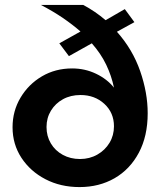

<svg xmlns="http://www.w3.org/2000/svg" viewBox="-20 -750 653 780"><path d="M580 -290Q580 -197 544 -129.5Q508 -62 445.5 -26Q383 10 303 10Q226 10 164.5 -22Q103 -54 67 -109Q31 -164 31 -233Q31 -299 63.5 -353.5Q96 -408 150.5 -440Q205 -472 273 -472Q325 -472 370 -450.5Q415 -429 443 -394Q433 -442 411.5 -487Q390 -532 353 -574L260 -522L221 -574L307 -622Q275 -650 235.5 -677Q196 -704 146 -730H318Q367 -704 409 -668L487 -713L526 -660L455 -621Q519 -549 549.5 -461Q580 -373 580 -290ZM169 -234Q169 -197 186.5 -167.5Q204 -138 235 -121Q266 -104 305 -104Q344 -104 375.5 -122Q407 -140 425 -170Q443 -200 443 -237Q443 -292 404 -328Q365 -364 307 -364Q267 -364 236 -347Q205 -330 187 -300.5Q169 -271 169 -234Z"/></svg>

Font: Raleway
Style: Bold
Weight: 700
Designer: Matt McInerney, Pablo Impallari, Rodrigo Fuenzalida
Foundry: Matt McInerney, Pablo Impallari, Rodrigo Fuenzalida
Version: Version 4.026